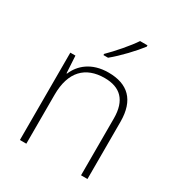

<svg xmlns="http://www.w3.org/2000/svg" viewBox="-180 -888 942 1009"><g transform="rotate(30 291.0 -383.0)"><path d="M421 -758V-766H376C348 -723 287 -653 246 -613V-606H274C326 -648 388 -715 421 -758ZM316 -540C213 -540 154 -486 129 -426H126L120 -530H89V0H128V-297C128 -437 197 -505 313 -505C407 -505 460 -455 460 -345V0H499V-347C499 -479 433 -540 316 -540Z"/></g></svg>

Font: Noto Sans Canadian Aboriginal ExtraLight
Style: Regular
Weight: 200
Designer: Monotype Design Team, Typotheque's Kevin King
Foundry: Monotype Imaging Inc.
Version: Version 2.004